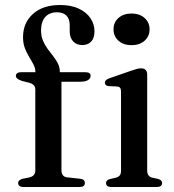

<svg xmlns="http://www.w3.org/2000/svg" viewBox="-20 -747 696 767"><path d="M225.5 -66.5Q225.5 -54.5 231.2 -47Q237 -39.5 248.5 -38.5L300 -33Q310 -32 314.5 -27.5Q319 -23 319 -16Q319 0 298 0H72.5Q63 0 57.8 -4.2Q52.5 -8.5 52.5 -15.5Q52.5 -22 57 -26.2Q61.5 -30.5 70.5 -33L96.5 -38Q109 -41 115 -47.8Q121 -54.5 121 -66V-389Q121 -399 116.2 -405.2Q111.5 -411.5 98.5 -416L68.5 -423.5Q54 -428.5 48.8 -433.2Q43.5 -438 43.5 -444Q43.5 -450.5 48.5 -454.5Q53.5 -458.5 63 -458.5H144.5L121.5 -441.5V-458Q121.5 -474 114 -488.8Q106.5 -503.5 96.8 -519.2Q87 -535 79.5 -554.2Q72 -573.5 72 -598.5Q72 -656 111.8 -691.5Q151.5 -727 220 -727Q264 -727 294.8 -712.5Q325.5 -698 341.5 -674Q357.5 -650 357.5 -622Q357.5 -595 344.2 -581Q331 -567 309 -567Q286 -567 272.2 -581.8Q258.5 -596.5 258.5 -621.5V-646.5Q258.5 -671.5 245.2 -684.8Q232 -698 207 -698Q176.5 -697.5 160.2 -678.5Q144 -659.5 144 -625Q144 -603 151.5 -585Q159 -567 170.2 -551.8Q181.5 -536.5 192.8 -522.2Q204 -508 211.5 -493Q219 -478 219 -460.5V-440.5L205.5 -458.5H321.5Q331.5 -458.5 336.8 -454.8Q342 -451 342 -444Q342 -434 331.8 -427.2Q321.5 -420.5 300 -420.5H225.5ZM568 -449.5V-66.5Q568 -53.5 573 -46.8Q578 -40 587.5 -37.5L610.5 -32.5Q619.5 -30 623.5 -26Q627.5 -22 627.5 -15.5Q627.5 -8.5 622.2 -4.2Q617 0 606 0H425Q414 0 408.8 -4.2Q403.5 -8.5 403.5 -15.5Q403.5 -21.5 407.5 -25.8Q411.5 -30 420 -32L444 -37.5Q454 -40.5 458.8 -46.8Q463.5 -53 463.5 -66V-380Q463.5 -391 460 -395.8Q456.5 -400.5 448 -401.5L414 -403Q406 -404 402.5 -407.5Q399 -411 399 -416.5Q399 -422.5 403 -426.5Q407 -430.5 417.5 -434.5L502.5 -464Q518 -469.5 527.2 -471.8Q536.5 -474 543 -474Q556 -474 562 -467.5Q568 -461 568 -449.5ZM505.5 -566.5Q473.5 -566.5 453.5 -584.2Q433.5 -602 433.5 -630Q433.5 -658 453.5 -675.5Q473.5 -693 505.5 -693Q537.5 -693 557.5 -675.2Q577.5 -657.5 577.5 -630Q577.5 -602 557.5 -584.2Q537.5 -566.5 505.5 -566.5Z"/></svg>

Font: Fraunces 24pt
Style: Regular
Weight: 400
Version: Version 1.000;[b76b70a41]